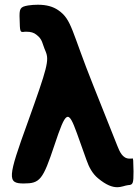

<svg xmlns="http://www.w3.org/2000/svg" viewBox="-20 -775 588 811"><path d="M63 -692C64 -644 65 -639 78 -640C82 -641 87 -641 92 -641C110 -641 123 -637 133 -629C161 -608 157 -593 173 -557C188 -520 181 -492 97 -258C12 -24 10 0 80 0C149 0 161 -15 210 -162C259 -309 268 -314 305 -212L345 -100C356 -68 371 -41 394 -22C465 37 494 10 521 7C542 6 544 0 544 -51C543 -101 543 -106 539 -106C536 -105 535 -105 531 -105H527C497 -105 485 -136 476 -158L374 -414C281 -646 284 -692 226 -732C204 -747 177 -755 140 -755C126 -755 112 -754 99 -752C64 -746 61 -739 63 -692Z"/></svg>

Font: Asimov Print
Style: A
Weight: 500
Designer: Google
Version: Version 2.000980: 2014